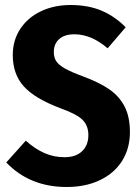

<svg xmlns="http://www.w3.org/2000/svg" viewBox="-20 -730 559 767"><path d="M482 -621 410 -537Q345 -593 277 -593Q238 -593 216.5 -574Q195 -555 195 -522Q195 -500 205 -485Q215 -470 240 -456Q265 -442 314 -424Q378 -400 417.5 -372.5Q457 -345 478 -304Q499 -263 499 -202Q499 -138 468.5 -88.5Q438 -39 380.5 -11Q323 17 246 17Q99 17 5 -81L83 -168Q120 -135 157.5 -118.5Q195 -102 238 -102Q283 -102 308 -126Q333 -150 333 -190Q333 -228 310 -251Q287 -274 223 -297Q119 -336 75 -385Q31 -434 31 -510Q31 -569 61 -614.5Q91 -660 143.5 -685Q196 -710 262 -710Q332 -710 385.5 -687.5Q439 -665 482 -621Z"/></svg>

Font: Fira Sans Condensed
Style: Bold
Weight: 700
Width: 3
Designer: bBox Type GmbH & Carrois Corporate GbR & Edenspiekermann AG
Foundry: bBox Type GmbH & Carrois Corporate GbR & Edenspiekermann AG
Version: Version 4.301